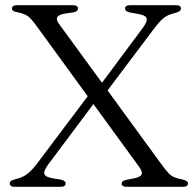

<svg xmlns="http://www.w3.org/2000/svg" viewBox="-20 -720 756 740"><path d="M607.5 -79.5Q621.5 -61 631 -51.2Q640.5 -41.5 652.2 -36.8Q664 -32 684 -28Q704.5 -23 704.5 -13Q704.5 0 684.5 0H469Q449 0 449 -12.5Q449 -18.5 455.2 -22.5Q461.5 -26.5 483 -30Q519 -35.5 525 -46.2Q531 -57 516.5 -76.5L340 -319L166.5 -87Q147.5 -61.5 150.8 -49.8Q154 -38 182 -33L215.5 -27.5Q233 -23 233 -13Q233 0 213 0H37Q17.5 0 17.5 -13.5Q17.5 -18.5 22.2 -22.5Q27 -26.5 42 -30Q69 -36.5 86.8 -50.8Q104.5 -65 126.5 -94.5L318 -349L119 -622.5Q100 -648.5 87.2 -657.8Q74.5 -667 50.5 -672Q35 -675 30.5 -678.5Q26 -682 26 -687Q26 -700 46.5 -700H261Q280.5 -700 280.5 -687Q280.5 -676 263.5 -672.5L232.5 -668Q206 -663.5 200.8 -654Q195.5 -644.5 207 -628.5L373 -401L530 -612Q548.5 -637 545.2 -649Q542 -661 514 -666L480 -672Q462 -676 462 -687Q462 -700 482.5 -700H658Q677.5 -700 677.5 -686.5Q677.5 -681.5 672.2 -677.2Q667 -673 651.5 -669Q627.5 -664 610.8 -650.5Q594 -637 571 -606L394.5 -371.5Z"/></svg>

Font: Fraunces 9pt S000 Light
Style: Regular
Weight: 300
Version: Version 1.000; ttfautohint (v1.8.3)